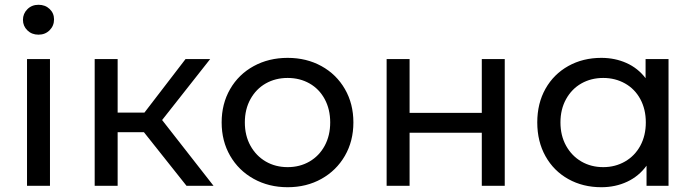

<svg xmlns="http://www.w3.org/2000/svg" viewBox="-20 -777 2907 803"><path d="M93 -530V0H189V-530ZM94.5 -650C106.8 -638 122.3 -632 141 -632C159.7 -632 175.2 -638.2 187.5 -650.5C199.8 -662.8 206 -678 206 -696C206 -713.3 199.8 -727.8 187.5 -739.5C175.2 -751.2 159.7 -757 141 -757C122.3 -757 106.8 -750.8 94.5 -738.5C82.2 -726.2 76 -711.3 76 -694C76 -676.7 82.2 -662 94.5 -650Z M582 -224 760 0H873L658 -275L859 -530H756L584 -306H472V-530H376V0H472V-224Z M1041 -29C1083 -5.7 1130.3 6 1183 6C1235.7 6 1282.8 -5.7 1324.5 -29C1366.2 -52.3 1398.8 -84.5 1422.5 -125.5C1446.2 -166.5 1458 -213 1458 -265C1458 -317 1446.2 -363.5 1422.5 -404.5C1398.8 -445.5 1366.2 -477.5 1324.5 -500.5C1282.8 -523.5 1235.7 -535 1183 -535C1130.3 -535 1083 -523.5 1041 -500.5C999 -477.5 966.2 -445.5 942.5 -404.5C918.8 -363.5 907 -317 907 -265C907 -213 918.8 -166.5 942.5 -125.5C966.2 -84.5 999 -52.3 1041 -29ZM1274.5 -101.5C1247.5 -85.8 1217 -78 1183 -78C1149 -78 1118.5 -85.8 1091.5 -101.5C1064.5 -117.2 1043.2 -139.2 1027.5 -167.5C1011.8 -195.8 1004 -228.3 1004 -265C1004 -301.7 1011.8 -334.2 1027.5 -362.5C1043.2 -390.8 1064.5 -412.7 1091.5 -428C1118.5 -443.3 1149 -451 1183 -451C1217 -451 1247.5 -443.3 1274.5 -428C1301.5 -412.7 1322.7 -390.8 1338 -362.5C1353.3 -334.2 1361 -301.7 1361 -265C1361 -228.3 1353.3 -195.8 1338 -167.5C1322.7 -139.2 1301.5 -117.2 1274.5 -101.5Z M1597 -530V0H1693V-222H1995V0H2091V-530H1995V-305H1693V-530Z M2776 -530H2680V-450C2658.7 -478 2632 -499.2 2600 -513.5C2568 -527.8 2533 -535 2495 -535C2443.7 -535 2397.7 -523.7 2357 -501C2316.3 -478.3 2284.5 -446.7 2261.5 -406C2238.5 -365.3 2227 -318.3 2227 -265C2227 -211.7 2238.5 -164.5 2261.5 -123.5C2284.5 -82.5 2316.3 -50.7 2357 -28C2397.7 -5.3 2443.7 6 2495 6C2534.3 6 2570.3 -1.7 2603 -17C2635.7 -32.3 2662.7 -54.7 2684 -84V0H2776ZM2594 -101.5C2566.7 -85.8 2536.3 -78 2503 -78C2469 -78 2438.5 -85.8 2411.5 -101.5C2384.5 -117.2 2363.2 -139.2 2347.5 -167.5C2331.8 -195.8 2324 -228.3 2324 -265C2324 -301.7 2331.8 -334.2 2347.5 -362.5C2363.2 -390.8 2384.5 -412.7 2411.5 -428C2438.5 -443.3 2469 -451 2503 -451C2536.3 -451 2566.7 -443.3 2594 -428C2621.3 -412.7 2642.7 -390.8 2658 -362.5C2673.3 -334.2 2681 -301.7 2681 -265C2681 -228.3 2673.3 -195.8 2658 -167.5C2642.7 -139.2 2621.3 -117.2 2594 -101.5Z"/></svg>

Font: ICO Headline
Style: Regular
Weight: 500
Designer: Julieta Ulanovsky
Foundry: Julieta Ulanovsky
Version: Version 7.200